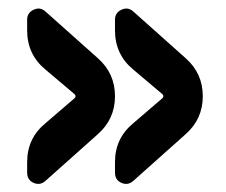

<svg xmlns="http://www.w3.org/2000/svg" viewBox="-20 -520 540 459"><path d="M213.9 -380.9Q254.9 -344.7 254.9 -290Q254.9 -235.4 213.9 -199.2L87.9 -86.9Q75.2 -76.2 60.1 -83Q44.9 -89.8 44.9 -107.4V-132.8Q44.9 -189.5 88.9 -225.6L158.2 -285.2Q163.1 -290 158.2 -294.9L88.9 -353.5Q44.9 -389.6 44.9 -447.3V-472.7Q44.9 -489.3 60.1 -496.6Q75.2 -503.9 87.9 -493.2ZM423.8 -380.9Q464.8 -344.7 464.8 -290Q464.8 -235.4 423.8 -199.2L297.9 -86.9Q285.2 -76.2 270 -83Q254.9 -89.8 254.9 -107.4V-132.8Q254.9 -189.5 298.8 -225.6L368.2 -285.2Q373 -290 368.2 -294.9L298.8 -353.5Q254.9 -389.6 254.9 -447.3V-472.7Q254.9 -489.3 270 -496.6Q285.2 -503.9 297.9 -493.2Z"/></svg>

Font: Rounded Mgen+ 2m bold
Style: Bold
Weight: 700
Designer: [Source Han Sans]
Ryoko NISHIZUKA  (kana & ideographs); Paul D. Hunt (Latin, Greek & Cyrillic); Wenlong ZHANG  (bopomofo
Version: Version 1.059.20150602